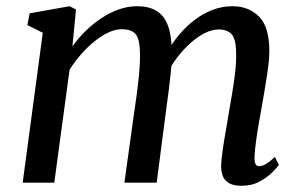

<svg xmlns="http://www.w3.org/2000/svg" viewBox="-20 -588 968 618"><path d="M224.7 -557.4 213.1 -438.8Q231.9 -465 255.7 -488.4Q279.5 -511.8 306.8 -529.8Q334 -547.8 363 -557.9Q392.1 -568 421.6 -568Q458.3 -568 482.6 -553.7Q507 -539.4 519.4 -508.5Q531.9 -477.7 532.8 -427.2Q533 -422.1 532.8 -416.6Q532.7 -411.1 532.4 -405.6Q532.2 -400 531.5 -394L515.5 -415.3Q533.1 -448 556.3 -475.8Q579.5 -503.5 606.9 -524.2Q634.3 -544.9 664.9 -556.5Q695.6 -568 728.3 -568Q780.5 -568 813.7 -534.7Q847 -501.5 847 -422.1Q847 -401.7 843 -371.2Q839 -340.8 833.5 -307.9Q828 -275 823 -247Q818.5 -221.7 813.4 -192.9Q808.3 -164.2 804.5 -136.2Q800.6 -108.2 799.3 -85.4Q798.6 -68.5 802.1 -60.8Q805.6 -53.1 813.1 -53.1Q824 -53.1 835.7 -59.9Q847.3 -66.7 865 -82.8L877.6 -57.2Q872.8 -50.1 856.9 -33.9Q841.1 -17.8 815.9 -3.9Q790.7 10 758.1 10Q732.3 10 717.6 1.7Q702.9 -6.6 697.2 -21.3Q691.5 -36 691.8 -55.2Q692.5 -75.9 696.6 -104.2Q700.7 -132.5 706.2 -163.3Q711.7 -194.1 716.2 -222.7Q720.7 -249.8 726.4 -282.9Q732.2 -316 736.3 -350Q740.4 -383.9 740.2 -413.4Q740.1 -460.6 726.3 -476.9Q712.5 -493.2 683.6 -493.2Q663.1 -493.2 639.7 -481.8Q616.4 -470.3 593.2 -449.6Q570 -428.9 549.5 -401.8Q528.9 -374.6 514 -343.2L533.3 -403.6Q532.3 -380.3 529.5 -352.9Q526.8 -325.5 523.3 -298.3Q519.9 -271.1 516.4 -247L484.3 0H380.4L411.1 -220.5Q415.3 -248.6 419.9 -282.2Q424.5 -315.7 427.7 -349.6Q430.9 -383.5 430.7 -412.5Q430.3 -461.6 417 -477.7Q403.8 -493.9 370.7 -493.9Q351.6 -493.9 329.5 -483.7Q307.4 -473.5 284.7 -455.3Q262 -437.2 241.3 -413.6Q220.5 -390 203.9 -363.4L154.7 0H53L117.7 -482.5L68.1 -507.4L75.4 -545.1L203.9 -568Z"/></svg>

Font: Merriweather 7pt Light
Style: Italic
Weight: 300
Italic angle: -7.8°
Designer: Eben Sorkin
Foundry: Eben Sorkin
Version: Version 2.200;gftools[0.9.31]